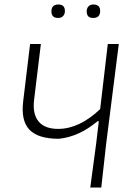

<svg xmlns="http://www.w3.org/2000/svg" viewBox="-20 -835 597 855"><path d="M240 -815Q269 -815 269 -786Q269 -772 261 -763.5Q253 -755 239 -755Q209 -755 209 -784Q209 -815 240 -815ZM396 -815Q426 -815 426 -786Q426 -755 395 -755Q366 -755 366 -784Q366 -798 374 -806.5Q382 -815 396 -815ZM509 -639 453 -197 431 0H382L408 -194L420 -295H414Q332 -226 242 -217Q150 -217 111.5 -257Q73 -297 83 -382L114 -639H162L132 -392Q124 -328 151.5 -294.5Q179 -261 239 -261Q333 -261 426 -349L460 -639Z"/></svg>

Font: Alegreya Sans Light
Style: Italic
Weight: 300
Italic angle: -7°
Designer: Juan Pablo del Peral
Foundry: Huerta Tipografica
Version: Version 2.007